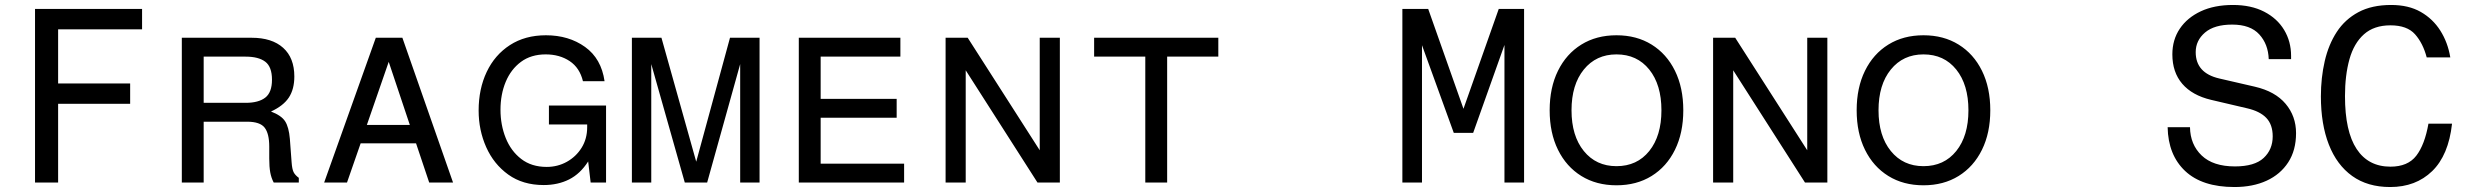

<svg xmlns="http://www.w3.org/2000/svg" viewBox="-20 -735 9928 773"><path d="M504 -317H214V0H121V-699H552V-617H214V-399H504Z M712 0V-583H993Q1075 -583 1120 -542.5Q1165 -502 1165 -427Q1165 -376 1143 -342.5Q1121 -309 1071 -286Q1113 -270 1128 -246.5Q1143 -223 1147 -176L1154 -82Q1156 -54 1162 -42Q1168 -30 1183 -19V0H1082Q1072 -19 1068 -41Q1064 -63 1064 -97V-145Q1064 -197 1045.5 -221Q1027 -245 975 -245H800V0ZM800 -321H969Q1021 -321 1048 -342Q1075 -363 1075 -414Q1075 -466 1048 -486.5Q1021 -507 969 -507H800Z M1377 0H1285L1493 -583H1600L1804 0H1708L1655 -158H1432ZM1457 -232H1630L1545 -486Z M2169 10Q2085 10 2026.5 -32Q1968 -74 1937.5 -142.5Q1907 -211 1907 -290Q1907 -377 1939.5 -445.5Q1972 -514 2033 -553.5Q2094 -593 2178 -593Q2270 -593 2335.5 -546Q2401 -499 2414 -408H2327Q2314 -462 2273.5 -489Q2233 -516 2177 -516Q2118 -516 2077.5 -486Q2037 -456 2016 -405.5Q1995 -355 1995 -293Q1995 -232 2016 -179.5Q2037 -127 2078.5 -95Q2120 -63 2181 -63Q2225 -63 2262 -83.5Q2299 -104 2321.5 -140Q2344 -176 2344 -223V-234H2190V-310H2420V0H2358L2348 -85Q2316 -35 2271 -12.5Q2226 10 2169 10Z M2524 0V-583H2643L2783 -84L2919 -583H3038V0H2960V-477L2827 0H2737L2602 -477V0Z M3590 -261H3284V-76H3620V0H3196V-583H3605V-507H3284V-337H3590Z M3787 0V-583H3876L4166 -130V-583H4247V0H4157L3868 -452V0Z M4885 -507H4679V0H4591V-507H4385V-583H4885Z M5833 -200 5705 -553V0H5626V-699H5730L5872 -297L6014 -699H6116V0H6037V-554L5911 -200Z M6488 11Q6407 11 6346.5 -26.5Q6286 -64 6252.5 -132Q6219 -200 6219 -291Q6219 -382 6252.5 -450Q6286 -518 6346.5 -555.5Q6407 -593 6488 -593Q6569 -593 6629.5 -555.5Q6690 -518 6723.5 -450Q6757 -382 6757 -291Q6757 -200 6723.5 -132Q6690 -64 6629.5 -26.5Q6569 11 6488 11ZM6488 -66Q6571 -66 6620 -127Q6669 -188 6669 -291Q6669 -394 6620 -455Q6571 -516 6488 -516Q6406 -516 6356.5 -455Q6307 -394 6307 -291Q6307 -188 6356.5 -127Q6406 -66 6488 -66Z M6877 0V-583H6966L7256 -130V-583H7337V0H7247L6958 -452V0Z M7724 11Q7643 11 7582.5 -26.5Q7522 -64 7488.5 -132Q7455 -200 7455 -291Q7455 -382 7488.5 -450Q7522 -518 7582.5 -555.5Q7643 -593 7724 -593Q7805 -593 7865.5 -555.5Q7926 -518 7959.5 -450Q7993 -382 7993 -291Q7993 -200 7959.5 -132Q7926 -64 7865.5 -26.5Q7805 11 7724 11ZM7724 -66Q7807 -66 7856 -127Q7905 -188 7905 -291Q7905 -394 7856 -455Q7807 -516 7724 -516Q7642 -516 7592.5 -455Q7543 -394 7543 -291Q7543 -188 7592.5 -127Q7642 -66 7724 -66Z M9204 -497H9114Q9112 -557 9076 -596.5Q9040 -636 8967 -636Q8895 -636 8857.5 -604Q8820 -572 8820 -525Q8820 -441 8915 -419L9058 -386Q9140 -367 9182 -317Q9224 -267 9224 -199Q9224 -130 9192.5 -81.5Q9161 -33 9105.5 -7.5Q9050 18 8976 18Q8846 18 8777.5 -46.5Q8709 -111 8707 -223H8797Q8798 -153 8844 -109Q8890 -65 8978 -65Q9057 -65 9093.5 -99Q9130 -133 9130 -186Q9130 -233 9104.5 -260Q9079 -287 9027 -299L8882 -333Q8806 -351 8766 -397.5Q8726 -444 8726 -516Q8726 -575 8756 -619.5Q8786 -664 8840.5 -689.5Q8895 -715 8970 -715Q9043 -715 9095.5 -688Q9148 -661 9176 -614.5Q9204 -568 9204 -510Z M9845 -504H9750Q9735 -561 9703 -597Q9671 -633 9604 -633Q9538 -633 9497.5 -597Q9457 -561 9439 -496.5Q9421 -432 9421 -348Q9421 -206 9468 -135Q9515 -64 9604 -64Q9674 -64 9708 -108Q9742 -152 9757 -237H9852Q9838 -110 9772 -46Q9706 18 9603 18Q9512 18 9450 -26.5Q9388 -71 9356 -153Q9324 -235 9324 -347Q9324 -422 9339.5 -489Q9355 -556 9388 -606.5Q9421 -657 9475 -686Q9529 -715 9607 -715Q9677 -715 9726 -687Q9775 -659 9805 -611.5Q9835 -564 9845 -504Z"/></svg>

Font: Fragment Mono SC
Style: Regular
Weight: 400
Monospace: yes
Designer: Wei Huang based on Nimbus Sans by URW Studio, based on Helvetica by Max Miedinger.
Foundry: Wei Huang
Version: Version 1.012; ttfautohint (v1.8.4.7-5d5b)